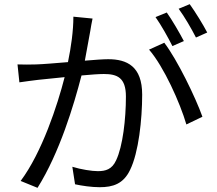

<svg xmlns="http://www.w3.org/2000/svg" viewBox="-20 -866 1040 921"><path d="M768 -661 695 -628C766 -546 844 -372 874 -269L951 -306C918 -399 830 -580 768 -661ZM780 -806 726 -784C753 -746 787 -685 807 -645L862 -669C841 -709 805 -771 780 -806ZM890 -846 837 -824C865 -786 898 -729 920 -686L974 -710C955 -747 916 -810 890 -846ZM64 -557 73 -471C98 -475 140 -480 163 -483L290 -496C256 -362 181 -134 79 2L160 35C266 -134 334 -361 371 -504C414 -508 454 -511 478 -511C542 -511 584 -494 584 -403C584 -295 569 -164 537 -97C517 -53 486 -45 449 -45C421 -45 369 -53 327 -66L340 18C372 25 419 32 458 32C522 32 572 16 604 -51C645 -134 662 -293 662 -412C662 -548 589 -582 499 -582C475 -582 434 -579 387 -575L413 -717C416 -737 420 -758 424 -777L332 -786C332 -718 321 -640 306 -568C245 -563 187 -558 154 -557C122 -556 96 -556 64 -557Z"/></svg>

Font: Noto Sans CJK HK
Style: Regular
Weight: 400
Designer: Ryoko NISHIZUKA 西塚涼子 (kana, bopomofo & ideographs); Paul D. Hunt (Latin, Greek & Cyrillic); Sandoll Communications 산돌커뮤니
Foundry: Adobe
Version: Version 2.004;hotconv 1.0.118;makeotfexe 2.5.65603